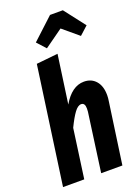

<svg xmlns="http://www.w3.org/2000/svg" viewBox="-180 -1064 832 1140"><g transform="rotate(-20 236.0 -493.5)"><path d="M445 -424Q445 -406 442 -388L387 0H253L304 -370Q305 -377 305 -390Q305 -426 281 -426Q260 -426 238 -396Q216 -366 189 -310L146 0H12L116 -741L252 -755L209 -450Q265 -546 342 -546Q389 -546 417 -513.5Q445 -481 445 -424ZM154 -862 289 -987H370L472 -855L419 -807L320 -890L204 -807Z"/></g></svg>

Font: Fira Sans Compressed SemiBold
Style: Italic
Weight: 600
Width: 1
Italic angle: -8°
Designer: bBox Type GmbH & Carrois Corporate GbR & Edenspiekermann AG
Foundry: bBox Type GmbH & Carrois Corporate GbR & Edenspiekermann AG
Version: Version 4.301